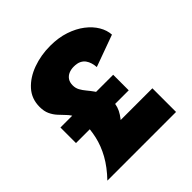

<svg xmlns="http://www.w3.org/2000/svg" viewBox="-187 -857 1004 1004"><g transform="rotate(-45 315.0 -355.0)"><path d="M67 -370V-255H457V-370ZM425 -459 601 -523Q599 -557 579.5 -590Q560 -623 525 -650Q490 -677 441 -693.5Q392 -710 331 -710Q262 -710 201.5 -688Q141 -666 103.5 -624.5Q66 -583 66 -523Q66 -491 76.5 -468.5Q87 -446 103 -428.5Q119 -411 135 -394.5Q151 -378 161.5 -357.5Q172 -337 172 -309Q172 -255 160.5 -203.5Q149 -152 121 -101.5Q93 -51 44 0H552V-175H214L132 -50Q160 -58 198 -78.5Q236 -99 272.5 -129.5Q309 -160 333.5 -197Q358 -234 358 -274Q358 -308 349 -332.5Q340 -357 326.5 -376Q313 -395 299.5 -411Q286 -427 277 -443.5Q268 -460 268 -480Q268 -503 278 -517.5Q288 -532 304.5 -539Q321 -546 341 -546Q366 -546 381.5 -538.5Q397 -531 406 -518.5Q415 -506 419.5 -490.5Q424 -475 425 -459Z"/></g></svg>

Font: Jost Black
Style: Regular
Weight: 900
Version: Version 3.710